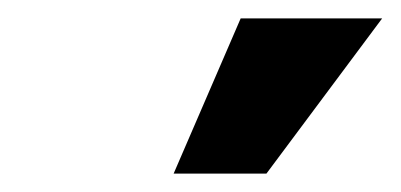

<svg xmlns="http://www.w3.org/2000/svg" viewBox="-20 -802 436 209"><path d="M242 -782 169 -613H270L396 -782Z"/></svg>

Font: Asimov
Style: XWidIt
Weight: 500
Designer: Google
Version: Version 2.000980; 2014